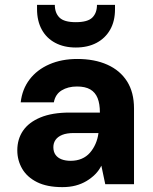

<svg xmlns="http://www.w3.org/2000/svg" viewBox="-20 -756 629 788"><path d="M236 12Q173 12 132 -8.5Q91 -29 71 -63.5Q51 -98 51 -139Q51 -185 74.5 -219.5Q98 -254 146 -274Q194 -294 266 -294H390Q390 -330 380.5 -353.5Q371 -377 350.5 -389Q330 -401 296 -401Q259 -401 233 -385Q207 -369 201 -336H65Q71 -390 101.5 -430Q132 -470 182.5 -492Q233 -514 297 -514Q368 -514 420.5 -490.5Q473 -467 501.5 -422Q530 -377 530 -311V0H412L396 -76Q386 -56 370.5 -40.5Q355 -25 335 -13Q315 -1 290.5 5.5Q266 12 236 12ZM270 -96Q295 -96 315 -104.5Q335 -113 349 -129Q363 -145 372 -165.5Q381 -186 384 -209V-210H283Q254 -210 235.5 -202.5Q217 -195 208 -182Q199 -169 199 -152Q199 -133 208 -120.5Q217 -108 233 -102Q249 -96 270 -96ZM291 -561Q243 -561 207 -580Q171 -599 151.5 -634.5Q132 -670 132 -719V-736H205Q205 -703 224 -684Q243 -665 291 -665Q340 -665 359 -684Q378 -703 378 -736H452V-718Q452 -669 432 -634Q412 -599 376 -580Q340 -561 291 -561Z"/></svg>

Font: DM Sans 16pt ExtraBold
Style: Regular
Weight: 800
Version: Version 4.004;gftools[0.9.30]